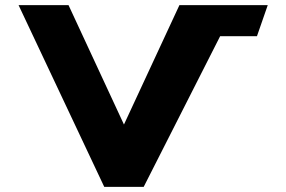

<svg xmlns="http://www.w3.org/2000/svg" viewBox="-20 -723 1105 741"><path d="M382.3 -1.9H534.6L829.6 -583.3H971.7L1013.3 -703.1H672.4L458.4 -242.4L244.5 -703.1H51.7Z"/></svg>

Font: Hussar
Style: BdSuprExt
Weight: 700
Foundry: Cannot Into Space Fonts
Version: Version 2.00